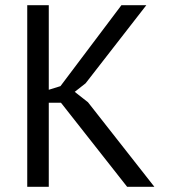

<svg xmlns="http://www.w3.org/2000/svg" viewBox="-20 -720 650 740"><path d="M215 -324H168V0H85V-700H168V-374L213 -388L448 -700H544L310 -399L268 -366L319 -326L575 0H470Z"/></svg>

Font: PT Sans
Style: Regular
Weight: 400
Version: Version 2.003W OFL; ttfautohint (v1.6)